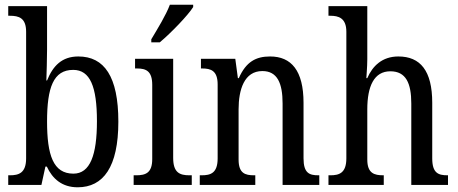

<svg xmlns="http://www.w3.org/2000/svg" viewBox="-20 -786 1948 816"><path d="M310 10C419 10 483 -76 483 -269C483 -461 423 -546 313 -546C243 -546 205 -506 180 -444H177C178 -472 180 -540 180 -575V-760H15V-719H22C60 -719 91 -710 91 -651V-113C91 -50 59 -41 22 -41H15V0H156L173 -78H179C203 -26 244 10 310 10ZM292 -48C206 -48 180 -127 180 -270C180 -414 207 -489 291 -489C363 -489 392 -418 392 -271C392 -127 363 -48 292 -48Z M623 -619V-606H659C708 -647 779 -721 801 -756V-766H702C685 -721 651 -666 623 -619ZM548 0H795V-41H785C744 -41 716 -52 716 -115V-536H554V-495H562C601 -495 627 -484 627 -425V-110C627 -51 599 -41 559 -41H548Z M829 0H1065V-41H1060C1022 -41 994 -49 994 -108V-321C994 -405 1018 -484 1095 -484C1159 -484 1181 -432 1181 -346V0H1337V-41H1333C1295 -41 1270 -50 1270 -113V-349C1270 -486 1218 -546 1128 -546C1068 -546 1026 -524 995 -454H991L980 -536H834V-495H839C876 -495 905 -486 905 -427V-113C905 -50 875 -41 837 -41H829Z M1376 0H1611V-41H1609C1571 -41 1541 -49 1541 -108V-321C1541 -420 1570 -483 1639 -483C1705 -483 1728 -433 1728 -346V0H1884V-41H1882C1843 -41 1817 -50 1817 -113V-349C1817 -486 1766 -546 1673 -546C1604 -546 1563 -505 1541 -454H1537C1537 -460 1541 -501 1541 -534V-760H1376V-719H1384C1418 -719 1452 -710 1452 -651V-113C1452 -50 1421 -41 1384 -41H1376Z"/></svg>

Font: Noto Serif Bengali Condensed
Style: Regular
Weight: 400
Width: 3
Designer: Juan Bruce, Universal Thirst, Indian Type Foundry and the Monotype Design Team.
Foundry: Monotype Imaging Inc.
Version: Version 2.003